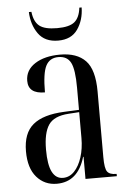

<svg xmlns="http://www.w3.org/2000/svg" viewBox="-53 -780 560 830"><g transform="rotate(-5 226.5 -365.0)"><path d="M160 10Q107 10 73 -29Q39 -68 39 -141Q39 -220 83 -256.5Q127 -293 218 -297L283 -300V-396Q283 -475 267.5 -505Q252 -535 214 -535Q176 -535 159.5 -503Q143 -471 143 -388Q71 -388 71 -444Q71 -491 113 -518Q155 -545 222 -545Q295 -545 332.5 -506Q370 -467 370 -372V-87Q370 -38 380.5 -24Q391 -10 419 -10H421V0H285V-96H283Q252 10 160 10ZM189 -13Q217 -13 238 -35Q259 -57 271 -94.5Q283 -132 283 -178V-290L237 -287Q173 -283 149.5 -248Q126 -213 126 -141Q126 -75 142 -44Q158 -13 189 -13ZM220 -606Q162 -606 134 -645.5Q106 -685 104 -740H115Q120 -697 143 -678.5Q166 -660 220 -660Q273 -660 295.5 -678.5Q318 -697 323 -740H333Q332 -685 304.5 -645.5Q277 -606 220 -606Z"/></g></svg>

Font: Noto Serif Display ExtraCondensed
Style: Regular
Weight: 400
Width: 2
Designer: Monotype Design Team
Foundry: Monotype Imaging Inc.
Version: Version 2.009